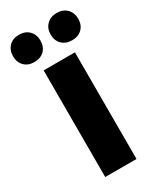

<svg xmlns="http://www.w3.org/2000/svg" viewBox="-241 -957 847 1026"><g transform="rotate(-30 183.0 -444.5)"><path d="M86 0V-658H279V0ZM66 -721Q28 -721 5 -744Q-18 -767 -18 -805Q-18 -842 5 -865.5Q28 -889 66 -889Q105 -889 128 -865.5Q151 -842 151 -805Q151 -767 128 -744Q105 -721 66 -721ZM299 -721Q261 -721 237.5 -744Q214 -767 214 -805Q214 -842 237.5 -865.5Q261 -889 299 -889Q338 -889 361 -865.5Q384 -842 384 -805Q384 -767 361 -744Q338 -721 299 -721Z"/></g></svg>

Font: Ysabeau Infant Black
Style: Regular
Weight: 900
Designer: Christian Thalmann (Catharsis Fonts)
Version: Version 2.001;gftools[0.9.30]; featfreeze: ss01,ss02,lnum